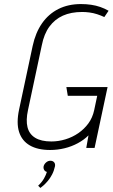

<svg xmlns="http://www.w3.org/2000/svg" viewBox="-20 -729 555 946"><path d="M168 186 179 197Q185 193 195 184Q205 175 216 162Q227 149 236.5 131Q246 113 251 90Q253 78 246.5 70.5Q240 63 228 63Q217 63 207.5 71Q198 79 195 90Q193 100 197.5 108Q202 116 211 118Q207 132 197 150Q187 168 168 186ZM494 -645 515 -676Q496 -687 474.5 -694.5Q453 -702 429 -705.5Q405 -709 379 -709Q316 -709 267.5 -684.5Q219 -660 187 -614Q155 -568 141 -503L74 -189Q60 -123 74 -79Q88 -35 127 -12.5Q166 10 227 10Q263 10 298 1.5Q333 -7 363.5 -23.5Q394 -40 416 -62L405 0H446L510 -300H307L314 -257H459L444 -186Q436 -149 415.5 -121Q395 -93 366 -73Q337 -53 302.5 -42.5Q268 -32 233 -32Q183 -32 153.5 -50Q124 -68 115.5 -102.5Q107 -137 118 -187L186 -506Q197 -562 223.5 -598Q250 -634 290 -652Q330 -670 385 -670Q402 -670 421 -667.5Q440 -665 458.5 -659Q477 -653 494 -645Z"/></svg>

Font: Advent Pro Light
Style: Italic
Weight: 300
Italic angle: -12°
Version: Version 3.000